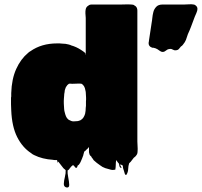

<svg xmlns="http://www.w3.org/2000/svg" viewBox="-20 -731 934 889"><path d="M617 -30Q617 -27 616.5 -24Q616 -21 615 -18Q613 -14 612 -13Q608 -7 605 -5Q603 -4 599 0Q597 2 596 4Q592 8 589 13Q586 18 581 22L578 25Q574 37 573.5 51.5Q573 66 566 77Q563 83 558 74Q556 69 554 60.5Q552 52 550 48Q549 44 549 39.5Q549 35 545 33Q544 32 542 32Q539 32 535 30Q535 31 538 36Q541 41 542.5 44.5Q544 48 537 45Q534 43 532.5 36Q531 29 531 27Q527 23 525 20Q524 18 522 15.5Q520 13 518 10Q516 21 516 32Q516 43 514 54Q514 55 510 55Q506 56 502 56Q498 56 494 55Q481 52 467.5 47.5Q454 43 443 34Q428 24 414 11L408 2Q407 1 406 0Q405 -1 403 -5V-6Q396 -11 394.5 -16Q393 -21 392 -26V-50Q391 -49 390 -48Q389 -47 387 -45Q387 -44 386 -43Q385 -42 385 -42Q384 -41 383 -40.5Q382 -40 381 -39Q379 -36 376 -33.5Q373 -31 370 -29L367 -18Q367 -17 366.5 -16.5Q366 -16 366 -14V-13L360 3Q357 10 354 17Q351 24 347 29Q344 34 340 35Q339 37 337.5 42Q336 47 331 46Q327 44 324.5 39Q322 34 317 34Q316 35 313.5 37Q311 39 310 40Q309 41 305 46Q301 51 298 55Q297 56 296 56.5Q295 57 293 58Q292 71 296 90.5Q300 110 300.5 124.5Q301 139 288 137Q275 134 275.5 120Q276 106 280.5 88Q285 70 284 57L281 54Q281 54 280.5 54Q280 54 280 53Q279 53 276.5 50.5Q274 48 273 47L252 20Q251 19 251 18.5Q251 18 250 17Q247 22 248 25Q249 28 244 10H233Q228 10 226 9Q176 6 138 -13Q134 -15 130.5 -17Q127 -19 124 -22Q84 -48 59.5 -96.5Q35 -145 32 -221Q31 -236 31 -248Q31 -260 31 -273V-279Q31 -282 32 -284V-300Q34 -365 55 -411.5Q76 -458 110 -486Q115 -491 121 -494Q172 -530 244 -530Q250 -530 256.5 -530Q263 -530 268 -529Q276 -529 283.5 -528Q291 -527 298 -525Q300 -524 303 -523.5Q306 -523 309 -521Q334 -514 355 -500L361 -496Q365 -494 367.5 -491.5Q370 -489 373 -487Q373 -486 373.5 -486Q374 -486 374 -486Q374 -486 374 -485.5Q374 -485 375 -485Q375 -475 375.5 -476Q376 -477 376.5 -482Q377 -487 377 -487V-648Q376 -658 375.5 -669Q375 -680 377 -689Q380 -700 388 -704Q394 -710 404 -710H538Q546 -710 561 -710.5Q576 -711 589 -710Q598 -710 602 -706Q606 -704 607 -703Q616 -696 616 -682V-76Q616 -66 617 -53.5Q618 -41 617 -30ZM352 -174Q361 -179 366 -186.5Q371 -194 374 -204Q377 -218 377 -232Q377 -234 377.5 -236.5Q378 -239 378 -241V-262Q379 -270 378.5 -279.5Q378 -289 377 -305Q376 -307 376 -310L373 -323Q372 -325 371 -327.5Q370 -330 369 -332L364 -338L362 -340Q360 -341 358 -343Q355 -344 350 -344H344Q337 -344 329.5 -343.5Q322 -343 314 -343Q311 -343 307 -343.5Q303 -344 299 -343Q291 -338 287 -330Q286 -330 286 -329.5Q286 -329 286 -329Q286 -329 284 -325Q283 -322 282 -319Q281 -316 280 -313Q280 -311 279.5 -308.5Q279 -306 279 -304Q278 -300 277.5 -296Q277 -292 277 -288Q277 -285 276.5 -282Q276 -279 276 -276Q275 -264 275.5 -251Q276 -238 277 -226Q277 -224 277.5 -222Q278 -220 278 -218L280 -210Q282 -201 285.5 -192.5Q289 -184 296 -178L301 -175Q311 -169 321 -169Q331 -169 336 -170Q341 -170 344.5 -171.5Q348 -173 352 -174ZM877 -710Q884 -709 889.5 -702.5Q895 -696 894 -688Q894 -684 893 -681Q892 -678 891 -675.5Q890 -673 889 -670L882 -654L876 -638Q870 -622 864 -606Q858 -590 850 -573Q845 -557 841 -546.5Q837 -536 827 -524Q826 -523 824 -520.5Q822 -518 818 -516Q813 -510 808.5 -504.5Q804 -499 795 -498Q787 -497 779.5 -501.5Q772 -506 764 -504Q755 -503 747 -496Q739 -489 729 -491Q723 -493 718.5 -496.5Q714 -500 709 -503Q701 -508 690 -510H685Q684 -510 684 -510.5Q684 -511 683 -511Q668 -516 668 -532L669 -537Q669 -542 670 -545L680 -611Q681 -618 682 -624.5Q683 -631 684 -637L685 -646Q686 -654 687 -661Q688 -668 690 -675Q693 -688 703 -699Q713 -710 732 -710H832Q843 -710 855 -711Q867 -712 877 -710Z"/></svg>

Font: Rubik Wet Paint
Style: Regular
Weight: 400
Designer: Hubert and Fischer, NaN
Foundry: Hubert and Fischer, NaN
Version: Version 2.200